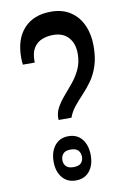

<svg xmlns="http://www.w3.org/2000/svg" viewBox="-105 -1043 751 1120"><g transform="rotate(-10 270.0 -483.5)"><path d="M289 -351H213Q210 -389 227.5 -421.5Q245 -454 271.5 -484.5Q298 -515 325.5 -548.5Q353 -582 371.5 -622Q390 -662 390 -713Q390 -773 358 -809Q326 -845 267 -845Q233 -845 202.5 -833.5Q172 -822 153 -793.5Q134 -765 134 -715V-705H64Q61 -721 61 -747Q61 -858 118.5 -919.5Q176 -981 278 -981Q346 -981 393 -950Q440 -919 464.5 -865Q489 -811 489 -742Q489 -674 473 -625Q457 -576 431.5 -540Q406 -504 377.5 -474Q349 -444 325.5 -415Q302 -386 289 -351ZM252 14Q201 14 171.5 -22Q142 -58 142 -116Q142 -175 171.5 -211.5Q201 -248 252 -248Q304 -248 333 -211.5Q362 -175 362 -116Q362 -58 333 -22Q304 14 252 14ZM252 -65Q283 -65 296.5 -79.5Q310 -94 310 -116Q310 -139 296.5 -154Q283 -169 252 -169Q221 -169 207.5 -154Q194 -139 194 -116Q194 -94 207.5 -79.5Q221 -65 252 -65Z"/></g></svg>

Font: Noto Serif Myanmar ExtraCondensed Medium
Style: Regular
Weight: 500
Width: 2
Designer: Ben Mitchell and the Monotype Design Team
Foundry: Monotype Imaging Inc.
Version: Version 2.106; ttfautohint (v1.8.4.7-5d5b)